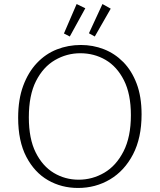

<svg xmlns="http://www.w3.org/2000/svg" viewBox="-20 -925 791 952"><path d="M367 7Q285 7 218 -31.5Q151 -70 110.5 -147.5Q70 -225 70 -341Q70 -432 95 -499.5Q120 -567 163 -612.5Q206 -658 262 -680Q318 -702 381 -702Q441 -702 495 -681Q549 -660 591 -617.5Q633 -575 657.5 -510.5Q682 -446 682 -358Q682 -241 639.5 -159.5Q597 -78 525.5 -35.5Q454 7 367 7ZM370 -34Q438 -34 497 -68.5Q556 -103 592.5 -174.5Q629 -246 629 -354Q629 -459 594.5 -527Q560 -595 503.5 -628Q447 -661 378 -661Q311 -661 252.5 -627Q194 -593 158.5 -523Q123 -453 123 -343Q123 -237 157 -169Q191 -101 247 -67.5Q303 -34 370 -34ZM450 -744 421 -760 488 -905 529 -882ZM326 -744 297 -759 360 -905 403 -884Z"/></svg>

Font: Bitter Thin Light
Style: Regular
Weight: 300
Version: Version 2.002